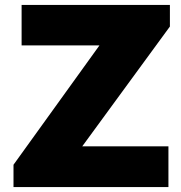

<svg xmlns="http://www.w3.org/2000/svg" viewBox="-20 -762 737 782"><path d="M35 -91 385 -577H68V-742H672V-654L315 -166H666V0H35Z"/></svg>

Font: Morrison Black
Style: Regular
Weight: 900
Designer: Pablo Impallari, Rodrigo Fuenzalida (Modified by Dan O. Williams)
Version: Version 0.03;June 6, 2019;FontCreator 11.5.0.2425 64-bit; tt